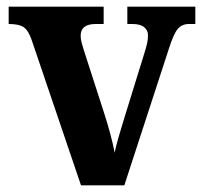

<svg xmlns="http://www.w3.org/2000/svg" viewBox="-20 -556 606 576"><path d="M75 -436Q65 -465 51 -474.5Q37 -484 6 -484V-536H291V-484H267Q222 -484 222 -449Q222 -438 225 -427.5Q228 -417 231 -407L292 -218Q314 -150 324 -98Q328 -118 336 -145.5Q344 -173 352 -199L413 -396Q418 -412 421 -424.5Q424 -437 424 -450Q424 -465 412.5 -474.5Q401 -484 377 -484H362V-536H566V-484H547Q526 -484 513.5 -469.5Q501 -455 487 -411L353 0H223Z"/></svg>

Font: Noto Serif Sinhala SemiCondensed
Style: Bold
Weight: 700
Width: 4
Designer: Jelle Bosma - Monotype Design Team
Foundry: Monotype Imaging Inc.
Version: Version 2.007; ttfautohint (v1.8.4.7-5d5b)